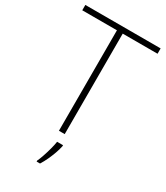

<svg xmlns="http://www.w3.org/2000/svg" viewBox="-227 -807 968 1122"><g transform="rotate(30 257.5 -246.5)"><path d="M277 0H238V-678H4V-714H512V-678H277ZM301 68Q296 92 286.5 118.5Q277 145 265 171Q253 197 238 221H215V214Q223 198 232.5 170Q242 142 250 112Q258 82 261 61H301Z"/></g></svg>

Font: Noto Sans Cham ExtraLight
Style: Regular
Weight: 250
Version: Version 2.002